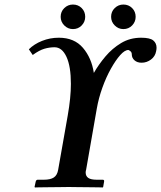

<svg xmlns="http://www.w3.org/2000/svg" viewBox="-20 -824 709 845"><path d="M247 -750Q247 -773 263 -788.5Q279 -804 301 -804Q324 -804 339.5 -788.5Q355 -773 355 -750Q355 -728 339.5 -712Q324 -696 301 -696Q279 -696 263 -712Q247 -728 247 -750ZM469 -750Q469 -773 485 -788.5Q501 -804 523 -804Q546 -804 561.5 -788.5Q577 -773 577 -750Q577 -728 561.5 -712Q546 -696 523 -696Q501 -696 485 -712Q469 -728 469 -750ZM236 -77 278 -315Q285 -355 288.5 -390Q292 -425 292 -455Q292 -532 272.5 -574Q253 -616 220 -616Q198 -616 175.5 -609.5Q153 -603 124 -582L107 -607Q130 -630 165 -644Q200 -658 239 -658Q307 -658 345 -613.5Q383 -569 393 -503Q414 -540 444 -575.5Q474 -611 513 -634.5Q552 -658 601 -658Q640 -658 654.5 -646Q669 -634 669 -614Q669 -610 668.5 -606.5Q668 -603 667 -598Q663 -576 644.5 -562Q626 -548 603 -548Q584 -548 572 -558.5Q560 -569 560 -585Q560 -594 553.5 -599Q547 -604 545 -604Q529 -604 509 -581.5Q489 -559 468 -521.5Q447 -484 430.5 -438Q414 -392 406 -346L359 -77Q358 -74 357.5 -71Q357 -68 357 -65Q357 -49 368.5 -41Q380 -33 406 -33H432Q440 -33 438 -24L434 -1L432 1Q432 1 414 0.5Q396 0 370.5 0Q345 0 320.5 -0.5Q296 -1 283 -1Q268 -1 243.5 -0.5Q219 0 194 0Q169 0 151.5 0.5Q134 1 134 1L132 -1L137 -24Q139 -33 146 -33H173Q202 -33 217 -43Q232 -53 236 -77Z"/></svg>

Font: Libertinus Serif SemiBold
Style: Italic
Weight: 600
Italic angle: -11.5°
Designer: Philipp H. Poll, Khaled Hosny
Foundry: Caleb Maclennan
Version: Version 7.051;RELEASE